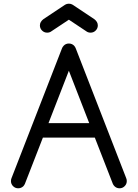

<svg xmlns="http://www.w3.org/2000/svg" viewBox="-20 -1016 743 1036"><path d="M461.4 -351.6 351.6 -634.3 241.7 -351.6ZM211.4 -273.4 114.3 -23.9Q111.3 -17.1 106 -11.2Q94.2 0 78.1 0Q62 0 50.5 -11.5Q39.1 -22.9 39.1 -39.1Q39.1 -48.3 42.5 -55.7L314 -753.9Q316.9 -762.7 324.2 -770Q335.4 -781.2 351.6 -781.2Q367.7 -781.2 379.4 -770Q386.2 -762.7 389.2 -753.9L660.6 -55.7Q664.1 -48.3 664.1 -39.1Q664.1 -22.9 652.6 -11.5Q641.1 0 625 0Q608.9 0 597.7 -11.2Q591.8 -17.1 588.9 -23.9L491.7 -273.4ZM371.6 -990.7 488.3 -913.1Q507.8 -898.4 507.8 -878.9Q507.8 -862.8 496.3 -851.3Q484.9 -839.8 468.8 -839.8Q454.6 -839.8 444.3 -848.1L351.6 -909.7L258.8 -848.1Q248.5 -839.8 234.4 -839.8Q218.3 -839.8 206.8 -851.3Q195.3 -862.8 195.3 -878.9Q195.3 -898.4 214.8 -913.1L331.5 -990.7Q340.3 -996.1 351.6 -996.1Q362.8 -996.1 371.6 -990.7Z"/></svg>

Font: Comfortaa
Style: Regular
Weight: 400
Designer: Johan Aakerlund
Foundry: Johan Aakerlund
Version: Version 2.001; ttfautohint (v1.4.1)